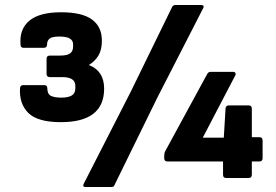

<svg xmlns="http://www.w3.org/2000/svg" viewBox="-20 -711 1102 767"><path d="M223 -223Q130 -223 93 -260Q56 -297 60 -359Q61 -371 73 -371H156Q169 -371 169 -359Q169 -335 183.5 -328Q198 -321 225 -321Q252 -321 266.5 -329.5Q281 -338 281 -359V-368Q281 -403 229 -403H179Q166 -403 166 -416V-476Q166 -489 179 -489H220Q249 -489 260.5 -498Q272 -507 272 -525V-534Q272 -565 218 -565Q189 -565 178.5 -557Q168 -549 168 -533Q168 -520 155 -520H74Q62 -520 62 -533Q57 -595 97.5 -628.5Q138 -662 224 -662Q308 -662 347.5 -633Q387 -604 387 -549Q387 -512 373.5 -489.5Q360 -467 336 -452V-451Q396 -427 396 -357Q396 -223 223 -223ZM321 36Q309 36 314 24L502 -344L668 -684Q672 -691 680 -691H785Q790 -691 792.5 -687.5Q795 -684 792 -679L608 -320L437 29Q435 36 425 36ZM883 0Q871 0 871 -13V-66H649Q636 -66 636 -79V-88Q636 -99 640 -107L807 -414Q812 -424 821 -424H911Q918 -424 920.5 -419Q923 -414 919 -408L790 -161H874L881 -277Q882 -290 894 -290H973Q986 -290 986 -277V-163H1016Q1029 -163 1029 -150V-79Q1029 -66 1016 -66H986V-13Q986 0 973 0Z"/></svg>

Font: Sofia Sans ExtraBold
Style: Regular
Weight: 800
Designer: Botio Nikoltchev, Ani Petrova
Foundry: lettersoup
Version: Version 4.101; ttfautohint (v1.8.4.7-5d5b)